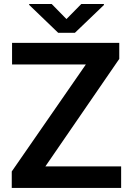

<svg xmlns="http://www.w3.org/2000/svg" viewBox="-20 -921 645 941"><path d="M573.7 -105.5V0H74.7V-105.5ZM564.5 -632.3 129.9 0H37.6V-80.6L474.1 -710.9H564.5ZM516.6 -710.9V-605H39.1V-710.9ZM233.4 -901.4 305.7 -827.6 378.4 -901.4H489.3V-896.5L347.2 -760.3H265.1L123 -897V-901.4Z"/></svg>

Font: Roboto SemiBold
Style: Regular
Weight: 600
Designer: Christian Robertson
Foundry: Google
Version: Version 3.009; 2024